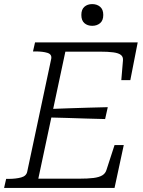

<svg xmlns="http://www.w3.org/2000/svg" viewBox="-39 -917 700 937"><path d="M565 -209 520 0H-19L-9 -44H2Q38 -44 64 -51Q90 -58 94 -80L211 -630Q215 -652 192.5 -659Q170 -666 133 -666H122L132 -710H633L597 -526H553L561 -621Q563 -639 551.5 -648.5Q540 -658 514 -661.5Q488 -665 446 -665H280L148 -45H347Q390 -45 417.5 -48.5Q445 -52 460.5 -61.5Q476 -71 481 -89L520 -209ZM200 -385Q248 -387 295.5 -388.5Q343 -390 391 -391.5Q439 -393 487 -394L474 -336Q427 -337 380 -338.5Q333 -340 286 -341.5Q239 -343 191 -344ZM411 -791Q434 -791 449.5 -804Q465 -817 465 -844Q465 -871 449.5 -884Q434 -897 411 -897Q388 -897 373 -884Q358 -871 358 -844Q358 -817 373 -804Q388 -791 411 -791Z"/></svg>

Font: Roboto Serif 20pt ExtraLight
Style: Italic
Weight: 250
Italic angle: -10°
Version: Version 1.007